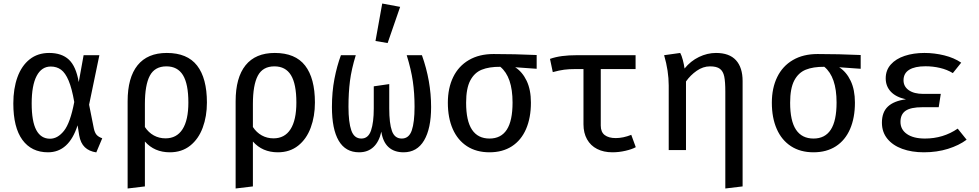

<svg xmlns="http://www.w3.org/2000/svg" viewBox="-20 -855 5578 1094"><path d="M428.7 -387.2 456.4 -540.5H546.2L487.7 -258.5L514.9 -122.1Q520 -98.5 530.8 -86.4Q541.5 -74.4 562.6 -67.2L528.7 13.3Q487.7 7.2 463.3 -16.2Q439 -39.5 431.3 -83.6L422.1 -141Q372.8 12.8 253.3 12.8Q159.5 12.8 107.7 -57.9Q55.9 -128.7 55.9 -265.6Q55.9 -350.3 79.5 -415.4Q103.1 -480.5 149 -516.9Q194.9 -553.3 260 -553.3Q331.8 -553.3 372.6 -515.1Q413.3 -476.9 428.7 -387.2ZM160.5 -265.6Q160.5 -163.1 186.9 -113.8Q213.3 -64.6 265.1 -64.6Q308.7 -64.6 344.6 -109.7Q380.5 -154.9 403.1 -273.8Q389.7 -351.3 371 -395.6Q352.3 -440 327.7 -457.9Q303.1 -475.9 269.2 -475.9Q216.9 -475.9 188.7 -422.1Q160.5 -368.2 160.5 -265.6Z M1159 -270.8Q1159 -192.3 1135.1 -127.7Q1111.3 -63.1 1063.6 -25.1Q1015.9 12.8 947.7 12.8Q859.5 12.8 805.6 -48.7V207.2L707.2 219V-277.9Q707.2 -412.8 763.8 -483.1Q820.5 -553.3 930.3 -553.3Q1047.2 -553.3 1103.1 -481.3Q1159 -409.2 1159 -270.8ZM805.6 -262.1V-131.3Q826.2 -100 856.4 -83.3Q886.7 -66.7 923.1 -66.7Q986.7 -66.7 1020 -118.7Q1053.3 -170.8 1053.3 -270.8Q1053.3 -376.4 1022.6 -426.7Q991.8 -476.9 928.2 -476.9Q862.1 -476.9 833.8 -423.8Q805.6 -370.8 805.6 -262.1Z M1774.4 -270.8Q1774.4 -192.3 1750.5 -127.7Q1726.7 -63.1 1679 -25.1Q1631.3 12.8 1563.1 12.8Q1474.9 12.8 1421 -48.7V207.2L1322.6 219V-277.9Q1322.6 -412.8 1379.2 -483.1Q1435.9 -553.3 1545.6 -553.3Q1662.6 -553.3 1718.5 -481.3Q1774.4 -409.2 1774.4 -270.8ZM1421 -262.1V-131.3Q1441.5 -100 1471.8 -83.3Q1502.1 -66.7 1538.5 -66.7Q1602.1 -66.7 1635.4 -118.7Q1668.7 -170.8 1668.7 -270.8Q1668.7 -376.4 1637.9 -426.7Q1607.2 -476.9 1543.6 -476.9Q1477.4 -476.9 1449.2 -423.8Q1421 -370.8 1421 -262.1Z M2384.1 -540.5Q2436.4 -393.8 2436.4 -245.1Q2436.4 -122.6 2396.4 -54.9Q2356.4 12.8 2279.5 12.8Q2226.2 12.8 2193.8 -16.7Q2161.5 -46.2 2152.8 -104.6Q2140 -47.2 2107.9 -17.2Q2075.9 12.8 2026.2 12.8Q1948.7 12.8 1910 -53.1Q1871.3 -119 1871.3 -245.1Q1871.3 -331.3 1885.6 -405.6Q1900 -480 1922.6 -540.5H2007.2Q1982.6 -460.5 1974.1 -393.8Q1965.6 -327.2 1965.6 -246.7Q1965.6 -157.9 1981.8 -111.8Q1997.9 -65.6 2039 -65.6Q2078.5 -65.6 2094.1 -111.5Q2109.7 -157.4 2109.7 -236.9V-363.1L2197.9 -375.9V-237.4Q2197.9 -151.8 2213.3 -108.7Q2228.7 -65.6 2269.2 -65.6Q2310.3 -65.6 2326.2 -111.8Q2342.1 -157.9 2342.1 -246.7Q2342.1 -324.1 2332.3 -391.5Q2322.6 -459 2297.4 -540.5ZM2119.5 -621.5 2157.9 -834.9 2260 -815.9 2188.7 -609.7Z M3037.9 -463.1 2915.4 -471.8Q2956.4 -445.6 2980.8 -394.6Q3005.1 -343.6 3005.1 -270.3Q3005.1 -183.6 2977.4 -119.7Q2949.7 -55.9 2896.7 -21.5Q2843.6 12.8 2769.2 12.8Q2694.4 12.8 2641 -21.8Q2587.7 -56.4 2559.7 -120Q2531.8 -183.6 2531.8 -269.7Q2531.8 -353.3 2562.3 -415.9Q2592.8 -478.5 2651.5 -512.8Q2710.3 -547.2 2792.3 -547.2Q2910.8 -547.2 3037.9 -541.5ZM2900.5 -270.8Q2900.5 -416.9 2830.8 -474.4Q2767.2 -474.9 2725.1 -457.9Q2683.1 -441 2659.5 -396.2Q2635.9 -351.3 2635.9 -269.7Q2635.9 -166.2 2669.5 -115.9Q2703.1 -65.6 2769.2 -65.6Q2834.9 -65.6 2867.7 -116.2Q2900.5 -166.7 2900.5 -270.8Z M3602.6 -16.4Q3581.5 -4.6 3544.1 4.1Q3506.7 12.8 3469.7 12.8Q3419.5 12.8 3382.3 -6.2Q3345.1 -25.1 3324.9 -61.3Q3304.6 -97.4 3304.6 -146.7V-461.5H3258.5Q3221.5 -461.5 3194.6 -457.9Q3167.7 -454.4 3129.7 -444.1L3113.8 -519.5Q3146.2 -530.8 3183.3 -535.6Q3220.5 -540.5 3267.7 -540.5H3601.5V-461.5H3403.1V-139.5Q3403.1 -102.6 3425.6 -85.4Q3448.2 -68.2 3488.2 -68.2Q3530.8 -68.2 3576.9 -86.7Z M4211.3 -393.3V207.2L4112.8 219V-332.8Q4112.8 -389.2 4106.7 -419Q4100.5 -448.7 4082.1 -462.8Q4063.6 -476.9 4025.6 -476.9Q3986.2 -476.9 3950 -451.8Q3913.8 -426.7 3888.7 -390.8V0H3790.3V-367.7Q3790.3 -450.3 3764.1 -540.5L3855.9 -553.3Q3863.6 -540 3870.8 -512.8Q3877.9 -485.6 3880.5 -464.6Q3914.9 -507.2 3962.6 -530.3Q4010.3 -553.3 4059.5 -553.3Q4135.9 -553.3 4173.6 -511.8Q4211.3 -470.3 4211.3 -393.3Z M4884.1 -463.1 4761.5 -471.8Q4802.6 -445.6 4826.9 -394.6Q4851.3 -343.6 4851.3 -270.3Q4851.3 -183.6 4823.6 -119.7Q4795.9 -55.9 4742.8 -21.5Q4689.7 12.8 4615.4 12.8Q4540.5 12.8 4487.2 -21.8Q4433.8 -56.4 4405.9 -120Q4377.9 -183.6 4377.9 -269.7Q4377.9 -353.3 4408.5 -415.9Q4439 -478.5 4497.7 -512.8Q4556.4 -547.2 4638.5 -547.2Q4756.9 -547.2 4884.1 -541.5ZM4746.7 -270.8Q4746.7 -416.9 4676.9 -474.4Q4613.3 -474.9 4571.3 -457.9Q4529.2 -441 4505.6 -396.2Q4482.1 -351.3 4482.1 -269.7Q4482.1 -166.2 4515.6 -115.9Q4549.2 -65.6 4615.4 -65.6Q4681 -65.6 4713.8 -116.2Q4746.7 -166.7 4746.7 -270.8Z M5234.9 -244.1Q5169.2 -244.1 5140 -223.8Q5110.8 -203.6 5110.8 -160.5Q5110.8 -116.9 5147.7 -91.3Q5184.6 -65.6 5250.3 -65.6Q5354.4 -65.6 5436.9 -122.1L5487.7 -59Q5444.6 -26.7 5381.5 -6.9Q5318.5 12.8 5244.1 12.8Q5174.9 12.8 5120.8 -6.9Q5066.7 -26.7 5035.9 -64.6Q5005.1 -102.6 5005.1 -155.9Q5005.1 -215.9 5039.2 -247.9Q5073.3 -280 5142.1 -289.2Q5085.1 -301.5 5055.9 -332.6Q5026.7 -363.6 5026.7 -408.7Q5026.7 -454.9 5055.6 -487.4Q5084.6 -520 5134.9 -536.7Q5185.1 -553.3 5247.2 -553.3Q5304.1 -553.3 5360.3 -539.5Q5416.4 -525.6 5456.9 -497.9L5409.2 -438.5Q5376.4 -458.5 5336.2 -467.9Q5295.9 -477.4 5253.3 -477.4Q5192.8 -477.4 5160.5 -457.4Q5128.2 -437.4 5128.2 -397.4Q5128.2 -362.1 5158.2 -341Q5188.2 -320 5241 -320H5340.5L5328.7 -244.1Z"/></svg>

Font: Fira Code Fixed Retina
Style: Regular
Weight: 450
Monospace: yes
Designer: Carrois Corporate, Edenspiekermann AG, Nikita Prokopov
Foundry: Carrois Corporate, Edenspiekermann AG, Nikita Prokopov
Version: Version 5.002